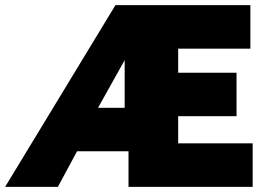

<svg xmlns="http://www.w3.org/2000/svg" viewBox="-44 -730 1036 750"><path d="M-24 0 407 -710H934V-540H652V-446H880V-276H652V-170H943V0H458V-139H257L182 0ZM339 -309H443V-495Z"/></svg>

Font: Raleway
Style: Heavy
Weight: 900
Designer: Matt McInerney, Pablo Impallari, Rodrigo Fuenzalida
Foundry: Matt McInerney, Pablo Impallari, Rodrigo Fuenzalida
Version: Version 2.001